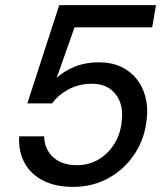

<svg xmlns="http://www.w3.org/2000/svg" viewBox="-20 -720 654 752"><path d="M267 12Q198 12 149.5 -12.5Q101 -37 76.5 -81.5Q52 -126 55 -186H153Q154 -136 188 -104.5Q222 -73 281 -73Q329 -73 367 -96Q405 -119 429 -158.5Q453 -198 457 -248Q462 -290 449 -322.5Q436 -355 408.5 -373.5Q381 -392 340 -392Q289 -392 248.5 -370Q208 -348 184 -315H87L212 -700H591L576 -613H272L202 -415Q231 -442 273 -459Q315 -476 367 -476Q417 -476 454 -458.5Q491 -441 515 -411Q539 -381 549.5 -341Q560 -301 555 -256Q548 -180 509 -119.5Q470 -59 407 -23.5Q344 12 267 12Z"/></svg>

Font: DM Sans 12pt Medium
Style: Italic
Weight: 500
Italic angle: -10°
Version: Version 4.004;gftools[0.9.30]